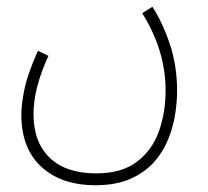

<svg xmlns="http://www.w3.org/2000/svg" viewBox="-20 -317 614 567"><path d="M43 22Q43 -10 52.5 -55Q62 -100 92 -167L123 -152Q101 -104 90 -61.5Q79 -19 79 20Q79 103 127 149Q175 195 264 195Q339 195 384 161Q429 127 449 71.5Q469 16 469 -50Q469 -168 400 -278L430 -297Q460 -251 481.5 -187Q503 -123 503 -48Q503 -18 497.5 19Q492 56 477 93.5Q462 131 435 161.5Q408 192 365.5 211Q323 230 262 230Q161 230 102 175.5Q43 121 43 22Z"/></svg>

Font: Noto Sans Arabic Cond ExtLt
Style: Regular
Weight: 200
Width: 3
Designer: Monotype Design Team, Nadine Chahine, Nizar Qandah and Khaled Hosny
Foundry: Monotype Imaging Inc.
Version: Version 2.012; ttfautohint (v1.8.4.7-5d5b)